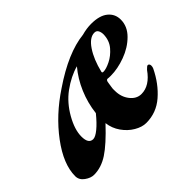

<svg xmlns="http://www.w3.org/2000/svg" viewBox="-123 -603 788 788"><g transform="rotate(-45 271.5 -209.0)"><path d="M346 -216Q345 -206 342.5 -193.5Q340 -181 341 -170Q341 -134 361 -108.5Q381 -83 409 -83Q457 -83 495 -137Q506 -149 511 -149Q515 -149 517.5 -145.5Q520 -142 520 -137Q520 -129 517 -123Q488 -63 443 -24Q398 15 339 15Q315 15 288.5 -0.5Q262 -16 243 -43Q224 -70 220 -103Q160 -39 119.5 -12.5Q79 14 37 14Q18 14 -2 -0.5Q-22 -15 -22 -37Q-22 -106 39 -188Q100 -270 194 -332Q316 -415 411 -425Q440 -433 466 -433Q515 -433 540 -412.5Q565 -392 565 -359Q565 -320 534 -289Q503 -258 458 -241.5Q413 -225 373 -225Q361 -225 355 -226Q348 -226 346 -216ZM450 -398Q422 -398 396.5 -360Q371 -322 357 -264Q356 -258 363 -258Q379 -258 404.5 -270.5Q430 -283 450.5 -307Q471 -331 472 -366Q472 -379 467 -388.5Q462 -398 450 -398ZM302 -351Q257 -339 210 -305Q168 -274 139.5 -224Q111 -174 111 -134Q111 -92 138 -92Q151 -92 173 -110Q195 -128 221 -160Q227 -213 248 -262.5Q269 -312 302 -351Z"/></g></svg>

Font: EB Garamond
Style: Bold Italic
Weight: 700
Italic angle: -17.2°
Designer: Georg Duffner and Octavio Pardo
Foundry: Georg Duffner
Version: Version 1.000